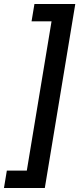

<svg xmlns="http://www.w3.org/2000/svg" viewBox="-45 -786 392 948"><path d="M-25.4 142.1 -11.2 56.2H87.4L209.5 -680.7H110.8L125 -766.1H326.7L176.3 142.1Z"/></svg>

Font: Inter 28pt Medium
Style: Italic
Weight: 500
Italic angle: -9.3988°
Designer: Rasmus Andersson
Foundry: rsms
Version: Version 4.001;git-66647c0bb